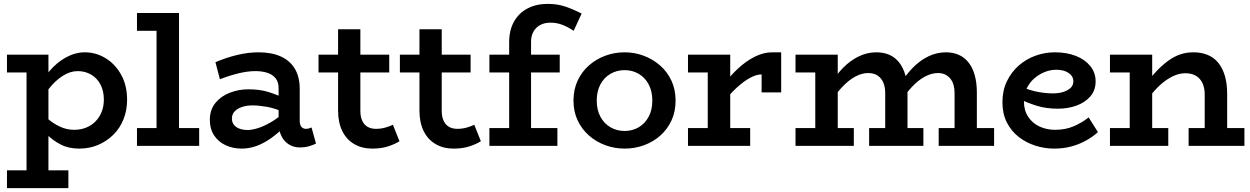

<svg xmlns="http://www.w3.org/2000/svg" viewBox="-20 -753 6453 991"><path d="M389 14Q334 14 293.5 -7Q253 -28 223 -58Q193 -88 170 -115V-197Q193 -169 223.5 -142.5Q254 -116 289 -99.5Q324 -83 362 -83Q397 -83 425 -94.5Q453 -106 473.5 -127Q494 -148 505 -176.5Q516 -205 516 -239Q516 -283 499 -316Q482 -349 451 -367.5Q420 -386 381 -386Q342 -386 303 -361Q264 -336 230 -292Q196 -248 172 -190V-276Q195 -338 234 -384.5Q273 -431 321 -457Q369 -483 418 -483Q476 -483 526 -452Q576 -421 606 -366Q636 -311 636 -238Q636 -184 617.5 -137.5Q599 -91 565 -57.5Q531 -24 486.5 -5Q442 14 389 14ZM16 218V126H333V218ZM117 191V-471H230V191ZM16 -379V-471H225V-379Z M788 -28V-686H904V-28ZM687 0V-92H1008V0ZM687 -594V-686H897V-594Z M1527 8Q1497 8 1472 -7Q1447 -22 1432.5 -51Q1418 -80 1418 -121V-299Q1418 -330 1402 -349.5Q1386 -369 1359 -377.5Q1332 -386 1299 -386Q1258 -386 1211 -374.5Q1164 -363 1115 -344L1092 -432Q1148 -456 1205 -469.5Q1262 -483 1314 -483Q1383 -483 1430.5 -461Q1478 -439 1502.5 -397Q1527 -355 1527 -294V-131Q1527 -108 1536 -98Q1545 -88 1559 -88Q1568 -88 1575.5 -90.5Q1583 -93 1588 -95L1611 -12Q1600 -6 1577.5 1Q1555 8 1527 8ZM1227 14Q1183 14 1145.5 -3Q1108 -20 1085.5 -53.5Q1063 -87 1063 -137Q1064 -188 1092.5 -222.5Q1121 -257 1166.5 -274.5Q1212 -292 1261 -292Q1321 -292 1364.5 -278.5Q1408 -265 1454 -243V-170Q1401 -194 1358.5 -201.5Q1316 -209 1283 -209Q1255 -209 1231 -201.5Q1207 -194 1192 -179Q1177 -164 1177 -141Q1177 -121 1188.5 -107.5Q1200 -94 1218.5 -88Q1237 -82 1258 -82Q1281 -82 1312.5 -92Q1344 -102 1380.5 -123.5Q1417 -145 1454 -179L1452 -102Q1417 -67 1380 -40.5Q1343 -14 1305 0Q1267 14 1227 14Z M1901 14Q1848 14 1808 -9.5Q1768 -33 1746.5 -77Q1725 -121 1725 -182V-602H1840V-181Q1840 -150 1850 -129Q1860 -108 1878 -98Q1896 -88 1920 -88Q1945 -88 1967 -94Q1989 -100 2008 -109L2042 -24Q2018 -9 1983 2.5Q1948 14 1901 14ZM1624 -379V-471H1989V-379Z M2321 14Q2268 14 2228 -9.5Q2188 -33 2166.5 -77Q2145 -121 2145 -182V-602H2260V-181Q2260 -150 2270 -129Q2280 -108 2298 -98Q2316 -88 2340 -88Q2365 -88 2387 -94Q2409 -100 2428 -109L2462 -24Q2438 -9 2403 2.5Q2368 14 2321 14ZM2044 -379V-471H2409V-379Z M2608 -46V-535Q2608 -597 2633 -641.5Q2658 -686 2703 -709.5Q2748 -733 2807 -733Q2857 -733 2898 -719Q2939 -705 2982 -683L2941 -594Q2909 -615 2881 -625.5Q2853 -636 2821 -636Q2790 -636 2767.5 -623.5Q2745 -611 2733 -589Q2721 -567 2721 -538V-46ZM2506 0V-92H2857V0ZM2506 -379V-471H2869V-379Z M3204 14Q3152 14 3104.5 -3.5Q3057 -21 3020 -53.5Q2983 -86 2961.5 -131.5Q2940 -177 2940 -234Q2940 -291 2961.5 -337Q2983 -383 3020 -415.5Q3057 -448 3104.5 -465.5Q3152 -483 3204 -483Q3255 -483 3302 -465.5Q3349 -448 3386.5 -415.5Q3424 -383 3445.5 -337Q3467 -291 3467 -234Q3467 -177 3446 -131.5Q3425 -86 3388.5 -53.5Q3352 -21 3304.5 -3.5Q3257 14 3204 14ZM3204 -77Q3244 -77 3276.5 -96Q3309 -115 3328 -150.5Q3347 -186 3347 -234Q3347 -282 3328 -317.5Q3309 -353 3276.5 -372Q3244 -391 3204 -391Q3164 -391 3131 -372Q3098 -353 3079 -317.5Q3060 -282 3060 -234Q3060 -186 3079 -150.5Q3098 -115 3131 -96Q3164 -77 3204 -77Z M3709 -219V-308Q3746 -359 3788.5 -398.5Q3831 -438 3876 -460.5Q3921 -483 3965 -483H4012V-276H3911V-369Q3884 -369 3851 -351Q3818 -333 3781.5 -299.5Q3745 -266 3709 -219ZM3531 0V-92H3852V0ZM3633 -28V-471H3749V-28ZM3531 -379V-471H3742V-379Z M4086 -379V-471H4269V-379ZM4188 -28V-471H4304V-28ZM4086 0V-92H4387V0ZM4549 -28V-272Q4549 -303 4539.5 -326Q4530 -349 4510.5 -362.5Q4491 -376 4461 -376Q4428 -376 4394 -357.5Q4360 -339 4326.5 -303.5Q4293 -268 4262 -218V-310Q4293 -364 4331 -402.5Q4369 -441 4412.5 -462Q4456 -483 4503 -483Q4541 -483 4570.5 -470Q4600 -457 4621 -430.5Q4642 -404 4653 -365Q4664 -326 4664 -275V-28ZM4466 0V-92H4746V0ZM4907 -28V-272Q4907 -295 4902 -313.5Q4897 -332 4886 -346Q4875 -360 4859 -368Q4843 -376 4821 -376Q4788 -376 4753.5 -357.5Q4719 -339 4686 -303.5Q4653 -268 4621 -218V-310Q4653 -364 4690.5 -402.5Q4728 -441 4771.5 -462Q4815 -483 4862 -483Q4899 -483 4928.5 -470Q4958 -457 4979 -430.5Q5000 -404 5011 -365Q5022 -326 5022 -275V-28ZM4825 0V-92H5111V0Z M5420 14Q5371 14 5323 -1.5Q5275 -17 5237 -47Q5199 -77 5176.5 -121.5Q5154 -166 5154 -225Q5154 -286 5177 -333.5Q5200 -381 5238 -414.5Q5276 -448 5324.5 -465.5Q5373 -483 5424 -483Q5486 -483 5533 -464.5Q5580 -446 5607.5 -412Q5635 -378 5635 -333Q5635 -286 5607 -254.5Q5579 -223 5535 -207.5Q5491 -192 5441 -192Q5380 -192 5333 -206.5Q5286 -221 5240 -243V-310Q5293 -287 5335 -279Q5377 -271 5414 -271Q5445 -271 5468.5 -278.5Q5492 -286 5506 -299.5Q5520 -313 5520 -333Q5520 -360 5495.5 -376.5Q5471 -393 5432 -393Q5401 -393 5371.5 -381Q5342 -369 5318 -348Q5294 -327 5279.5 -297Q5265 -267 5265 -229Q5265 -183 5287 -150Q5309 -117 5345.5 -100Q5382 -83 5425 -83Q5480 -83 5522.5 -101.5Q5565 -120 5599 -147L5647 -71Q5619 -46 5584.5 -27Q5550 -8 5509.5 3Q5469 14 5420 14Z M6198 0V-266Q6198 -291 6191.5 -311Q6185 -331 6172.5 -345.5Q6160 -360 6141 -367.5Q6122 -375 6098 -375Q6072 -375 6045.5 -364.5Q6019 -354 5992 -334Q5965 -314 5938.5 -284.5Q5912 -255 5885 -218V-310Q5917 -352 5947.5 -384Q5978 -416 6008.5 -438.5Q6039 -461 6071 -472Q6103 -483 6140 -483Q6181 -483 6213.5 -469.5Q6246 -456 6268 -429Q6290 -402 6302 -362Q6314 -322 6314 -268V0ZM5709 0V-92H6010V0ZM5811 0V-471H5927V0ZM5709 -379V-471H5901V-379ZM6115 0V-92H6403V0Z"/></svg>

Font: BioRhyme SemiBold
Style: Regular
Weight: 600
Designer: Aoife Mooney
Foundry: Aoife Mooney Type
Version: Version 1.600;gftools[0.9.33]